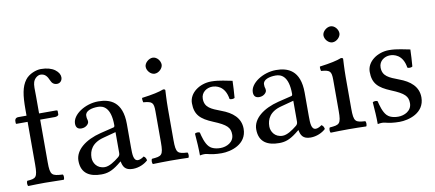

<svg xmlns="http://www.w3.org/2000/svg" viewBox="-65 -938 2694 1189"><g transform="rotate(-10 1282.0 -344.0)"><path d="M175 -429V-486C175 -503 175 -520 175 -535C174 -577 173 -609 179 -626C187 -650 209 -664 224 -664C252 -664 266 -647 278 -618C285 -601 297 -590 317 -590C336 -590 350 -605 350 -626C350 -642 341 -659 321 -674C301 -689 271 -698 233 -698C204 -698 158 -682 134 -650C104 -610 96 -557 96 -469V-429H45C27 -429 22 -417 22 -409V-396C22 -391 23 -390 27 -390H96V-122C96 -39 85 -35 31 -31C25 -25 25 -4 31 2C64 1 100 0 136 0C173 0 216 1 254 2C260 -4 260 -25 254 -31C186 -35 175 -39 175 -122V-390H268C277 -390 291 -394 291 -403V-423C291 -427 288 -429 283 -429Z M621 -48C627 -17 638 10 688 10C726 10 762 -7 783 -27C781 -39 777 -48 766 -54C759 -48 742 -38 729 -38C700 -38 699 -77 699 -123V-270C699 -412 621 -439 548 -439C466 -439 383 -385 383 -328C383 -304 395 -292 418 -292C447 -292 465 -313 465 -326C465 -333 464 -340 462 -344C461 -347 460 -353 460 -364C460 -395 502 -406 540 -406C574 -406 621 -389 621 -276C621 -269 618 -265 615 -264L529 -243C433 -219 364 -166 364 -98C364 -16 420 10 490 10C525 10 555 2 599 -32L619 -48ZM621 -233V-101C621 -88 615 -81 607 -75C581 -54 547 -31 519 -31C469 -31 447 -71 447 -102C447 -147 468 -193 542 -212Z M966 -122V-321C966 -371 970 -435 970 -435C970 -439 965 -442 957 -442C929 -431 889 -422 820 -413C818 -407 820 -391 822 -385C877 -380 887 -374 887 -317V-122C887 -39 876 -36 815 -31C809 -25 809 -4 815 2C848 1 887 0 927 0C967 0 1005 1 1038 2C1044 -4 1044 -25 1038 -31C977 -35 966 -39 966 -122ZM875 -599C875 -573 899 -547 923 -547C951 -547 975 -574 975 -595C975 -619 954 -647 927 -647C903 -647 875 -623 875 -599Z M1104 -138C1108 -89 1111 -42 1111 0C1121 -2 1131 -3 1136 -3C1143 -3 1149 -3 1156 -1C1183 6 1210 10 1247 10C1303 10 1406 -17 1406 -116C1406 -184 1357 -224 1289 -249C1229 -272 1189 -287 1189 -342C1189 -383 1225 -406 1259 -406C1281 -406 1339 -398 1352 -313C1358 -307 1378 -308 1384 -314C1387 -350 1389 -387 1390 -420C1359 -425 1311 -439 1259 -439C1185 -439 1118 -391 1118 -327C1118 -254 1151 -223 1228 -191C1311 -157 1330 -136 1330 -93C1330 -44 1282 -23 1245 -23C1206 -23 1184 -36 1174 -47C1152 -70 1141 -114 1135 -139C1129 -145 1110 -144 1104 -138Z M1739 -48C1745 -17 1756 10 1806 10C1844 10 1880 -7 1901 -27C1899 -39 1895 -48 1884 -54C1877 -48 1860 -38 1847 -38C1818 -38 1817 -77 1817 -123V-270C1817 -412 1739 -439 1666 -439C1584 -439 1501 -385 1501 -328C1501 -304 1513 -292 1536 -292C1565 -292 1583 -313 1583 -326C1583 -333 1582 -340 1580 -344C1579 -347 1578 -353 1578 -364C1578 -395 1620 -406 1658 -406C1692 -406 1739 -389 1739 -276C1739 -269 1736 -265 1733 -264L1647 -243C1551 -219 1482 -166 1482 -98C1482 -16 1538 10 1608 10C1643 10 1673 2 1717 -32L1737 -48ZM1739 -233V-101C1739 -88 1733 -81 1725 -75C1699 -54 1665 -31 1637 -31C1587 -31 1565 -71 1565 -102C1565 -147 1586 -193 1660 -212Z M2084 -122V-321C2084 -371 2088 -435 2088 -435C2088 -439 2083 -442 2075 -442C2047 -431 2007 -422 1938 -413C1936 -407 1938 -391 1940 -385C1995 -380 2005 -374 2005 -317V-122C2005 -39 1994 -36 1933 -31C1927 -25 1927 -4 1933 2C1966 1 2005 0 2045 0C2085 0 2123 1 2156 2C2162 -4 2162 -25 2156 -31C2095 -35 2084 -39 2084 -122ZM1993 -599C1993 -573 2017 -547 2041 -547C2069 -547 2093 -574 2093 -595C2093 -619 2072 -647 2045 -647C2021 -647 1993 -623 1993 -599Z M2222 -138C2226 -89 2229 -42 2229 0C2239 -2 2249 -3 2254 -3C2261 -3 2267 -3 2274 -1C2301 6 2328 10 2365 10C2421 10 2524 -17 2524 -116C2524 -184 2475 -224 2407 -249C2347 -272 2307 -287 2307 -342C2307 -383 2343 -406 2377 -406C2399 -406 2457 -398 2470 -313C2476 -307 2496 -308 2502 -314C2505 -350 2507 -387 2508 -420C2477 -425 2429 -439 2377 -439C2303 -439 2236 -391 2236 -327C2236 -254 2269 -223 2346 -191C2429 -157 2448 -136 2448 -93C2448 -44 2400 -23 2363 -23C2324 -23 2302 -36 2292 -47C2270 -70 2259 -114 2253 -139C2247 -145 2228 -144 2222 -138Z"/></g></svg>

Font: Libertinus Math
Style: Regular
Weight: 400
Designer: Philipp H. Poll, Khaled Hosny
Foundry: Caleb Maclennan
Version: Version 7.050;RELEASE